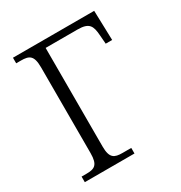

<svg xmlns="http://www.w3.org/2000/svg" viewBox="-168 -834 898 954"><g transform="rotate(-30 281.0 -357.0)"><path d="M43 0H328V-32H278C232 -32 208 -42 208 -109V-675H391C458 -675 469 -650 473 -595L477 -544H514L509 -714H43V-682H70C117 -682 140 -672 140 -603V-111C140 -42 117 -32 70 -32H43Z"/></g></svg>

Font: Noto Serif Light
Style: Regular
Weight: 300
Designer: Monotype Design Team
Foundry: Monotype Imaging Inc.
Version: Version 2.013